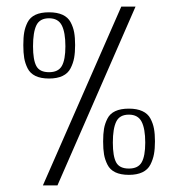

<svg xmlns="http://www.w3.org/2000/svg" viewBox="-20 -561 550 579"><path d="M320.3 -130.9Q320.3 -89.8 330.3 -71.3Q340.3 -52.7 368.7 -52.7Q396.5 -52.7 407.2 -71.5Q418 -90.3 418 -130.9Q418 -172.9 407 -194.1Q396 -215.3 368.7 -215.3Q340.8 -215.3 330.6 -194.3Q320.3 -173.3 320.3 -130.9ZM368.7 -233.4Q393.1 -233.4 409.4 -225.8Q425.8 -218.3 433.6 -203.6Q441.4 -189 444.3 -173.1Q447.3 -157.2 447.3 -134.8Q447.3 -112.3 444.3 -96.2Q441.4 -80.1 433.6 -64.7Q425.8 -49.3 409.4 -41.5Q393.1 -33.7 368.7 -33.7Q343.8 -33.7 327.6 -41.5Q311.5 -49.3 304 -64.5Q296.4 -79.6 293.7 -95.5Q291 -111.3 291 -134.3Q291 -157.2 293.7 -172.9Q296.4 -188.5 304 -203.4Q311.5 -218.3 327.6 -225.8Q343.8 -233.4 368.7 -233.4ZM79.6 -421.4Q79.6 -380.4 89.6 -361.8Q99.6 -343.3 127.9 -343.3Q155.8 -343.3 166.5 -362.1Q177.2 -380.9 177.2 -421.4Q177.2 -463.4 166.3 -484.6Q155.3 -505.9 127.9 -505.9Q100.1 -505.9 89.8 -484.9Q79.6 -463.9 79.6 -421.4ZM127.9 -523.9Q152.3 -523.9 168.7 -516.4Q185.1 -508.8 192.9 -494.1Q200.7 -479.5 203.6 -463.6Q206.5 -447.8 206.5 -425.3Q206.5 -402.8 203.6 -386.7Q200.7 -370.6 192.9 -355.2Q185.1 -339.8 168.7 -332Q152.3 -324.2 127.9 -324.2Q103 -324.2 86.9 -332Q70.8 -339.8 63.2 -355Q55.7 -370.1 53 -386Q50.3 -401.9 50.3 -424.8Q50.3 -447.8 53 -463.4Q55.7 -479 63.2 -493.9Q70.8 -508.8 86.9 -516.4Q103 -523.9 127.9 -523.9ZM388.7 -541 153.3 -2H109.4L345.7 -541Z"/></svg>

Font: LaylaThuluth
Style: Regular
Weight: 400
Version: Version 2.0